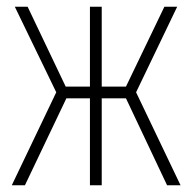

<svg xmlns="http://www.w3.org/2000/svg" viewBox="-20 -550 570 570"><path d="M15 0 147 -276 24 -530H62L175 -293H247V-530H282V-293H354L468 -530H506L384 -276L516 0H476L354 -258H282V0H247V-258H177L54 0Z"/></svg>

Font: Noto Sans Mono Condensed ExtraLight
Style: Regular
Weight: 200
Width: 3
Designer: Monotype Design Team
Foundry: Monotype Imaging Inc.
Version: Version 2.014; ttfautohint (v1.8.4.7-5d5b)